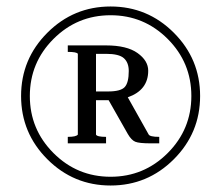

<svg xmlns="http://www.w3.org/2000/svg" viewBox="-20 -564 681 592"><path d="M145 -444Q72 -371 72 -268Q72 -165 145 -92Q218 -19 321 -19Q424 -19 497 -92Q570 -165 570 -268Q570 -371 497 -444Q424 -517 321 -517Q218 -517 145 -444ZM126 -73Q45 -154 45 -268Q45 -382 126 -463Q207 -544 321 -544Q435 -544 516 -463Q597 -382 597 -268Q597 -154 516 -73Q435 8 321 8Q207 8 126 -73ZM189 -122V-142Q215 -142 220 -149V-398Q217 -404 189 -404V-424H307Q371 -424 404 -400.5Q437 -377 437 -346Q437 -286 374 -264L438 -150Q441 -142 471 -142V-122H445Q409 -122 397 -127Q385 -132 374 -151L315 -255H276V-149Q279 -142 307 -142V-122ZM276 -398V-282H313Q352 -282 364.5 -295.5Q377 -309 377 -345Q377 -371 362 -384.5Q347 -398 307 -398Z"/></svg>

Font: Judson
Style: Regular
Weight: 400
Version: Version 20110429